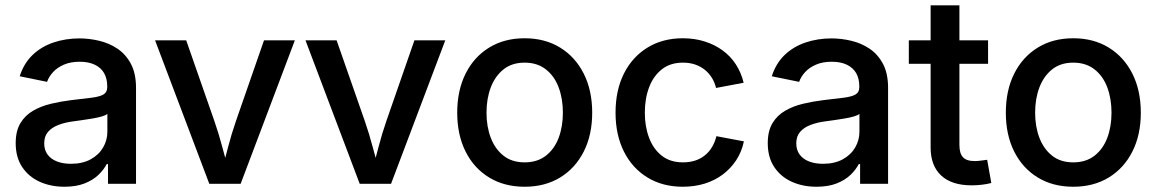

<svg xmlns="http://www.w3.org/2000/svg" viewBox="-20 -692 4360 723"><path d="M222.7 11.2Q170.9 11.2 129.4 -7.6Q87.9 -26.4 63.5 -63Q39.1 -99.6 39.1 -152.8Q39.1 -198.7 56.9 -228.3Q74.7 -257.8 104.7 -275.1Q134.8 -292.5 171.9 -301.3Q209 -310.1 248 -314.9Q296.4 -320.3 326.2 -324.2Q356 -328.1 369.9 -336.4Q383.8 -344.7 383.8 -363.8V-366.7Q383.8 -396 372.1 -416.5Q360.4 -437 337.2 -448.2Q314 -459.5 280.3 -459.5Q245.6 -459.5 220.5 -448.5Q195.3 -437.5 179.7 -420.4Q164.1 -403.3 157.2 -383.8L54.2 -404.8Q69.8 -453.6 102.8 -485.1Q135.7 -516.6 181.4 -532Q227.1 -547.4 279.3 -547.4Q315.4 -547.4 353 -538.6Q390.6 -529.8 422.1 -508.8Q453.6 -487.8 472.9 -451.7Q492.2 -415.5 492.2 -360.8V0H386.7V-74.2H381.8Q371.1 -53.2 350.6 -33.4Q330.1 -13.7 298.3 -1.2Q266.6 11.2 222.7 11.2ZM247.1 -75.2Q290.5 -75.2 321.3 -92Q352.1 -108.9 368.2 -136.5Q384.3 -164.1 384.3 -195.8V-263.2Q378.4 -257.8 363 -253.4Q347.7 -249 327.6 -245.6Q307.6 -242.2 288.3 -239.5Q269 -236.8 254.9 -234.9Q225.1 -231 200.4 -221.7Q175.8 -212.4 161.1 -195.8Q146.5 -179.2 146.5 -151.9Q146.5 -127 159.2 -109.9Q171.9 -92.8 194.6 -84Q217.3 -75.2 247.1 -75.2Z M768.1 0 564 -540H681.2L787.1 -236.8Q804.2 -187.5 817.1 -138.2Q830.1 -88.9 843.8 -40H813Q826.2 -88.9 838.9 -138.2Q851.6 -187.5 868.7 -236.8L974.1 -540H1090.3L886.2 0Z M1334.5 0 1130.4 -540H1247.6L1353.5 -236.8Q1370.6 -187.5 1383.5 -138.2Q1396.5 -88.9 1410.2 -40H1379.4Q1392.6 -88.9 1405.3 -138.2Q1418 -187.5 1435.1 -236.8L1540.5 -540H1656.7L1452.6 0Z M1955.6 11.2Q1878.9 11.2 1821.8 -23.7Q1764.6 -58.6 1733.2 -121.3Q1701.7 -184.1 1701.7 -267.6Q1701.7 -351.6 1733.2 -414.6Q1764.6 -477.5 1821.8 -512.7Q1878.9 -547.9 1955.6 -547.9Q2032.2 -547.9 2089.4 -512.7Q2146.5 -477.5 2178.2 -414.6Q2210 -351.6 2210 -267.6Q2210 -184.1 2178.2 -121.3Q2146.5 -58.6 2089.4 -23.7Q2032.2 11.2 1955.6 11.2ZM1955.6 -80.6Q2003.4 -80.6 2035.6 -105.7Q2067.9 -130.9 2083.7 -173.1Q2099.6 -215.3 2099.6 -267.6Q2099.6 -320.3 2083.7 -362.8Q2067.9 -405.3 2035.6 -430.7Q2003.4 -456.1 1955.6 -456.1Q1907.7 -456.1 1876 -430.7Q1844.2 -405.3 1828.1 -362.8Q1812 -320.3 1812 -267.6Q1812 -215.3 1828.1 -173.1Q1844.2 -130.9 1876 -105.7Q1907.7 -80.6 1955.6 -80.6Z M2551.3 11.2Q2475.1 11.2 2418 -23.7Q2360.8 -58.6 2329.3 -121.6Q2297.9 -184.6 2297.9 -267.6Q2297.9 -351.6 2329.3 -414.6Q2360.8 -477.5 2418 -512.7Q2475.1 -547.9 2551.3 -547.9Q2595.2 -547.9 2632.8 -536.1Q2670.4 -524.4 2700.4 -502.7Q2730.5 -481 2750.7 -450Q2771 -418.9 2780.3 -380.4L2676.3 -360.8Q2671.4 -381.8 2660.4 -399.4Q2649.4 -417 2633.8 -429.4Q2618.2 -441.9 2597.7 -449Q2577.1 -456.1 2551.8 -456.1Q2503.9 -456.1 2472.2 -430.9Q2440.4 -405.8 2424.3 -363.3Q2408.2 -320.8 2408.2 -267.6Q2408.2 -215.3 2424.3 -172.9Q2440.4 -130.4 2472.2 -105.5Q2503.9 -80.6 2551.8 -80.6Q2577.1 -80.6 2597.9 -87.4Q2618.7 -94.2 2634.8 -107.4Q2650.9 -120.6 2661.6 -138.9Q2672.4 -157.2 2677.7 -179.2L2781.2 -159.7Q2772.9 -120.1 2752.4 -88.9Q2731.9 -57.6 2701.7 -34.9Q2671.4 -12.2 2633.3 -0.5Q2595.2 11.2 2551.3 11.2Z M3054.7 11.2Q3002.9 11.2 2961.4 -7.6Q2919.9 -26.4 2895.5 -63Q2871.1 -99.6 2871.1 -152.8Q2871.1 -198.7 2888.9 -228.3Q2906.7 -257.8 2936.8 -275.1Q2966.8 -292.5 3003.9 -301.3Q3041 -310.1 3080.1 -314.9Q3128.4 -320.3 3158.2 -324.2Q3188 -328.1 3201.9 -336.4Q3215.8 -344.7 3215.8 -363.8V-366.7Q3215.8 -396 3204.1 -416.5Q3192.4 -437 3169.2 -448.2Q3146 -459.5 3112.3 -459.5Q3077.6 -459.5 3052.5 -448.5Q3027.3 -437.5 3011.7 -420.4Q2996.1 -403.3 2989.3 -383.8L2886.2 -404.8Q2901.9 -453.6 2934.8 -485.1Q2967.8 -516.6 3013.4 -532Q3059.1 -547.4 3111.3 -547.4Q3147.5 -547.4 3185.1 -538.6Q3222.7 -529.8 3254.2 -508.8Q3285.6 -487.8 3304.9 -451.7Q3324.2 -415.5 3324.2 -360.8V0H3218.8V-74.2H3213.9Q3203.1 -53.2 3182.6 -33.4Q3162.1 -13.7 3130.4 -1.2Q3098.6 11.2 3054.7 11.2ZM3079.1 -75.2Q3122.6 -75.2 3153.3 -92Q3184.1 -108.9 3200.2 -136.5Q3216.3 -164.1 3216.3 -195.8V-263.2Q3210.4 -257.8 3195.1 -253.4Q3179.7 -249 3159.7 -245.6Q3139.6 -242.2 3120.4 -239.5Q3101.1 -236.8 3086.9 -234.9Q3057.1 -231 3032.5 -221.7Q3007.8 -212.4 2993.2 -195.8Q2978.5 -179.2 2978.5 -151.9Q2978.5 -127 2991.2 -109.9Q3003.9 -92.8 3026.6 -84Q3049.3 -75.2 3079.1 -75.2Z M3700.7 -540V-451.7H3402.3V-540ZM3484.4 -671.9H3592.8V-146.5Q3592.8 -114.3 3606.2 -99.9Q3619.6 -85.4 3650.9 -85.4Q3660.2 -85.4 3673.8 -87.2Q3687.5 -88.9 3697.3 -90.3L3712.9 -2.9Q3696.3 1.5 3676.8 3.7Q3657.2 5.9 3638.7 5.9Q3564 5.9 3524.2 -31Q3484.4 -67.9 3484.4 -136.2Z M4021.5 11.2Q3944.8 11.2 3887.7 -23.7Q3830.6 -58.6 3799.1 -121.3Q3767.6 -184.1 3767.6 -267.6Q3767.6 -351.6 3799.1 -414.6Q3830.6 -477.5 3887.7 -512.7Q3944.8 -547.9 4021.5 -547.9Q4098.1 -547.9 4155.3 -512.7Q4212.4 -477.5 4244.1 -414.6Q4275.9 -351.6 4275.9 -267.6Q4275.9 -184.1 4244.1 -121.3Q4212.4 -58.6 4155.3 -23.7Q4098.1 11.2 4021.5 11.2ZM4021.5 -80.6Q4069.3 -80.6 4101.6 -105.7Q4133.8 -130.9 4149.7 -173.1Q4165.5 -215.3 4165.5 -267.6Q4165.5 -320.3 4149.7 -362.8Q4133.8 -405.3 4101.6 -430.7Q4069.3 -456.1 4021.5 -456.1Q3973.6 -456.1 3941.9 -430.7Q3910.2 -405.3 3894 -362.8Q3877.9 -320.3 3877.9 -267.6Q3877.9 -215.3 3894 -173.1Q3910.2 -130.9 3941.9 -105.7Q3973.6 -80.6 4021.5 -80.6Z"/></svg>

Font: V-Inter
Style: Medium-500
Weight: 500
Designer: Rasmus Andersson
Foundry: rsms
Version: Version 4.000;git-4146feb